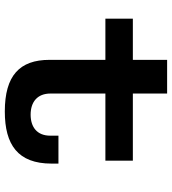

<svg xmlns="http://www.w3.org/2000/svg" viewBox="23 -743 732 818"><g transform="rotate(90 389.0 -334.0)"><path d="M235 -179C235 -51.5 302 11.5 455 11.5C596.5 11.5 677 -44 677 -187.5V-217H558V-182C558 -125.5 521 -98.5 468.5 -98.5C413.5 -98.5 378.5 -128 378.5 -183V-417H664.5V-534H378.5V-680H235V-534H59.5V-417H235Z"/></g></svg>

Font: Monaspace Neon Wide
Style: Bold
Weight: 700
Width: 7
Designer: Riley Cran & the Lettermatic Team
Foundry: Lettermatic
Version: Version 1.000 (Monaspace Neon)